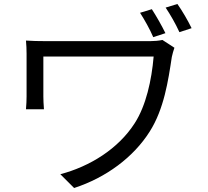

<svg xmlns="http://www.w3.org/2000/svg" viewBox="-20 -879 1040 961"><path d="M793 -679C775 -675 751 -673 730 -673H216C173 -673 136 -674 110 -676C112 -655 113 -632 113 -610V-396C113 -377 112 -356 110 -332H200C198 -357 197 -381 197 -396V-596H749C739 -478 711 -350 654 -262C572 -134 430 -46 282 -7L351 62C511 10 648 -92 729 -220C801 -333 822 -475 840 -594C842 -604 849 -630 853 -640ZM809 -841C833 -805 859 -760 878 -718L939 -738C920 -777 892 -825 868 -859ZM681 -815C704 -779 730 -733 747 -693L808 -713C790 -750 762 -799 740 -833Z"/></svg>

Font: Source Han Sans KR Regular
Style: Regular
Weight: 400
Designer: Ryoko NISHIZUKA (kana & ideographs); Paul D. Hunt (Latin, Greek & Cyrillic); Wenlong ZHANG (bopomofo); Sandoll Communica
Foundry: Adobe Systems Incorporated
Version: Version 1.004;PS 1.004;hotconv 1.0.82;makeotf.lib2.5.63406